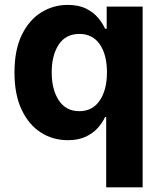

<svg xmlns="http://www.w3.org/2000/svg" viewBox="-20 -573 672 797"><path d="M572.1 204.5H420.8V-87.4H416.2Q405.9 -64.6 386.4 -42.4Q366.8 -20.2 336.1 -5.7Q305.4 8.9 261.4 8.9Q199.2 8.9 149.1 -23.3Q99.1 -55.4 69.6 -118.1Q40.1 -180.8 40.1 -272Q40.1 -365.8 70.5 -428.1Q100.9 -490.4 151.1 -521.5Q201.3 -552.6 261 -552.6Q306.8 -552.6 337.5 -537.1Q368.3 -521.7 387.3 -498.9Q406.2 -476.2 416.2 -453.8H422.9V-545.5H572.1ZM424 -272.7Q424 -345.9 394.2 -389Q364.3 -432.2 309.3 -432.2Q253.2 -432.2 223.9 -388Q194.6 -343.8 194.6 -272.7Q194.6 -201.3 224.1 -156.4Q253.6 -111.5 309.3 -111.5Q364 -111.5 394 -155.7Q424 -199.9 424 -272.7Z"/></svg>

Font: Inter Zeller
Style: Bold
Weight: 700
Designer: Rasmus Andersson; Joe Bland
Foundry: zeller
Version: Version 3.015;git-dec3a8cb1